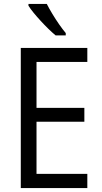

<svg xmlns="http://www.w3.org/2000/svg" viewBox="-20 -958 518 978"><path d="M424.8 0H85.9V-713.9H424.8V-642.6H166V-408.7H409.7V-337.9H166V-72.3H424.8ZM218.3 -938Q230 -915 246.6 -887.5Q263.2 -859.9 281.2 -834Q299.3 -808.1 314.9 -789.6V-777.8H263.2Q246.6 -791.5 226.8 -810.8Q207 -830.1 187.3 -851.6Q167.5 -873 151.1 -893.1Q134.8 -913.1 125 -928.7V-938Z"/></svg>

Font: Open Sans SemiCondensed
Style: Regular
Weight: 400
Width: 4
Designer: Monotype Design Team
Foundry: Monotype Imaging Inc.
Version: Version 3.000